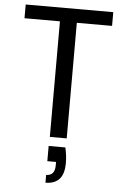

<svg xmlns="http://www.w3.org/2000/svg" viewBox="-62 -740 665 1031"><g transform="rotate(5 270.5 -225.0)"><path d="M34 -697H506V-623H316V0H225V-623H34ZM313 49Q323 93 323 132Q323 192 297 219.5Q271 247 223 247V205Q270 205 270 149V131H223V49Z"/></g></svg>

Font: Poppins
Style: Regular
Weight: 400
Designer: Ninad Kale (Devanagari), Jonny Pinhorn (Latin)
Version: Version 5.002